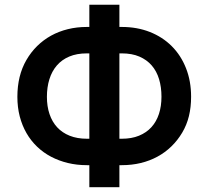

<svg xmlns="http://www.w3.org/2000/svg" viewBox="-20 -760 879 810"><path d="M53.3 -351.6Q53.3 -441.1 91.3 -506.7Q110.4 -539.8 136.7 -565.7Q163 -591.6 195.5 -609.6Q228 -627.5 266 -636.9Q304 -646.3 346.6 -646.3H356.9V-740.1H483.7V-646.3H493.6Q558.2 -646.3 612 -625.2Q665.8 -604 704.5 -565.3Q743.3 -526.6 764.7 -472.3Q786.2 -418 786.2 -351.9Q786.2 -307.5 777 -270.1Q767.8 -232.6 748.6 -200.3Q729.4 -168 703.1 -142.4Q676.8 -116.8 644.5 -99.3Q612.2 -81.7 574.2 -72.4Q536.2 -63.2 493.6 -63.2H483.7V29.8H356.9V-63.2H346.6Q304.3 -63.2 266.2 -72.4Q228 -81.7 195.3 -98.9Q162.6 -116.1 136.4 -141.3Q110.1 -166.5 91.6 -198.7Q73.2 -230.8 63.2 -269.2Q53.3 -307.5 53.3 -351.6ZM346.6 -174.7H356.9V-534.8H346.6Q304 -534.8 272.4 -521.5Q240.8 -508.2 219.8 -483.8Q198.9 -459.5 188.4 -425.8Q177.9 -392 177.9 -351.6Q177.9 -311.4 188.9 -278.8Q199.9 -246.1 221.2 -223Q242.5 -199.9 274.1 -187.3Q305.8 -174.7 346.6 -174.7ZM494 -174.7Q535.2 -174.7 566.4 -187.5Q597.7 -200.3 618.8 -223.5Q639.9 -246.8 650.6 -279.5Q661.2 -312.1 661.2 -351.9Q661.2 -392.4 651.1 -426Q641 -459.5 620.2 -483.7Q599.4 -507.8 568 -521.3Q536.6 -534.8 494 -534.8H483.7V-174.7Z"/></svg>

Font: Inter P Semi Bold
Style: Regular
Weight: 600
Designer: Rasmus Andersson
Foundry: rsms
Version: Version 3.018;git-588b23468